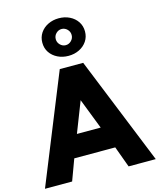

<svg xmlns="http://www.w3.org/2000/svg" viewBox="-170 -1304 1174 1417"><g transform="rotate(-15 417.0 -595.0)"><path d="M-6.5 0 327.5 -825H506.5L840 0H632.5L573.5 -161H260.5L201 0ZM326 -330H507.5L417 -563.5ZM416.5 -902.5Q371 -902.5 334 -920.8Q297 -939 275.2 -971.2Q253.5 -1003.5 253.5 -1046Q253.5 -1088 275.2 -1120.5Q297 -1153 334.2 -1171.2Q371.5 -1189.5 416.5 -1189.5Q462 -1189.5 499 -1171.2Q536 -1153 557.8 -1120.5Q579.5 -1088 579.5 -1046Q579.5 -1004 557.8 -971.5Q536 -939 499 -920.8Q462 -902.5 416.5 -902.5ZM416.5 -984Q441 -984 459.2 -1002.2Q477.5 -1020.5 477.5 -1045.5Q477.5 -1071.5 459.2 -1089.5Q441 -1107.5 416.5 -1107.5Q392.5 -1107.5 374.2 -1089.5Q356 -1071.5 356 -1045.5Q356 -1020.5 374.2 -1002.2Q392.5 -984 416.5 -984Z"/></g></svg>

Font: Spartan Thin ExtraBold
Style: Regular
Weight: 800
Version: Version 1.004